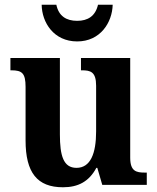

<svg xmlns="http://www.w3.org/2000/svg" viewBox="-20 -781 664 811"><path d="M306 -606C404 -606 454 -686 456 -761H394C383 -713 351 -693 306 -693C260 -693 228 -713 218 -761H156C157 -686 207 -606 306 -606ZM246 10C310 10 356 -14 387 -72H391L412 0H600V-52H592C556 -52 530 -57 530 -115V-536H322V-484H326C362 -484 386 -478 386 -419V-226C386 -132 362 -72 303 -72C248 -72 233 -123 233 -213V-536H24V-484H28C73 -484 88 -472 88 -414V-188C88 -52 137 10 246 10Z"/></svg>

Font: Noto Serif Ethiopic SemiCondensed
Style: Bold
Weight: 700
Width: 4
Designer: Monotype Design Team
Foundry: Monotype Imaging Inc.
Version: Version 2.102